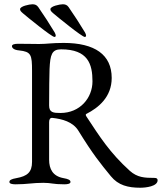

<svg xmlns="http://www.w3.org/2000/svg" viewBox="-20 -858 758 899"><path d="M235 -685C239 -685 241 -688 241 -691C241 -695 239 -701 236 -706C212 -746 186 -786 159 -825C152 -835 143 -838 132 -838C118 -838 74 -829 74 -815C74 -808 78 -804 87 -796C103 -782 222 -685 235 -685ZM377 -685C381 -685 383 -688 383 -691C383 -695 381 -701 378 -706C354 -746 328 -786 301 -825C294 -835 285 -838 274 -838C260 -838 216 -829 216 -815C216 -808 220 -804 229 -796C245 -782 364 -685 377 -685ZM637 21C662 21 718 15 718 -14C718 -22 713 -25 703 -25C656 -25 623 -27 588 -58C494 -143 447 -218 385 -312C381 -318 380 -323 385 -325C440 -353 503 -403 503 -493C503 -602 424 -657 278 -657C220 -657 201 -652 163 -652C122 -652 119 -653 65 -653C48 -653 36 -650 36 -642C36 -633 46 -624 69 -622C126 -616 130 -602 130 -526V-100C130 -51 107 -33 57 -24C34 -20 24 -15 24 -6C24 2 36 5 53 5C107 5 132 -2 183 -2C221 -2 227 5 281 5C298 5 310 2 310 -6C310 -15 300 -20 277 -24C227 -33 210 -67 210 -110V-286C210 -298 214 -307 225 -306C271 -301 321 -288 347 -246C416 -134 450 -93 499 -33C534 10 580 21 637 21ZM263 -329C230 -329 210 -331 210 -364C210 -444 211 -500 212 -534C215 -603 223 -627 266 -627C392 -627 413 -558 413 -477C413 -400 355 -329 263 -329Z"/></svg>

Font: EB Garamond
Style: Regular
Weight: 400
Designer: Georg Duffner and Octavio Pardo
Foundry: Georg Duffner
Version: Version 1.000;PS 001.000;hotconv 1.0.88;makeotf.lib2.5.64775